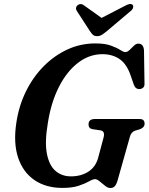

<svg xmlns="http://www.w3.org/2000/svg" viewBox="-20 -931 746 964"><path d="M458.5 -713Q507.5 -713 537.2 -702Q567 -691 583.5 -680.2Q600 -669.5 609 -669.5Q619.5 -669.5 630.5 -680Q641.5 -690.5 652.2 -701.2Q663 -712 674.5 -712Q701 -712 703 -677L705.5 -513.5Q706.5 -498.5 699.5 -491.8Q692.5 -485 682.5 -484Q660.5 -482 652 -505.5L637.5 -547.5Q617.5 -608.5 581.2 -633.8Q545 -659 494.5 -659Q428 -659 371.5 -615.5Q315 -572 275.5 -494Q236 -416 220 -312Q204 -218 215.5 -159Q227 -100 258.8 -72.8Q290.5 -45.5 336 -45.5Q387 -45.5 423.8 -69.2Q460.5 -93 473 -139.5L500 -240.5Q508.5 -272.5 484.5 -276.5L444 -282.5Q424.5 -286.5 424.5 -306.5Q424.5 -333.5 457 -333.5H679Q695 -333.5 700.5 -327Q706 -320.5 706 -309.5Q705.5 -290.5 682 -282L658.5 -275Q639 -268.5 632.5 -245.5L570.5 -25.5Q564 -4 555.8 4.5Q547.5 13 533.5 13Q521.5 13 507.5 1.8Q493.5 -9.5 480.2 -20.5Q467 -31.5 457 -31.5Q446.5 -31.5 427.2 -20.5Q408 -9.5 375.5 1.5Q343 12.5 293.5 12.5Q211 12.5 153.5 -26.5Q96 -65.5 71.2 -138.8Q46.5 -212 62 -314.5Q74.5 -399 110 -471.5Q145.5 -544 199.2 -598.2Q253 -652.5 319 -682.8Q385 -713 458.5 -713ZM517.5 -775.5Q503 -763.5 492 -756.5Q481 -749.5 467.5 -749.5Q453.5 -749.5 446.2 -756.5Q439 -763.5 431 -775.5L365.5 -876.5Q360 -885.5 362.2 -893.5Q364.5 -901.5 371 -906Q386 -916.5 402.5 -903.5L490 -841L611 -903.5Q636 -917 646.5 -906Q650 -902 648.5 -893.5Q647 -885 636.5 -876Z"/></svg>

Font: Fraunces 72pt Soft SemiBold
Style: Italic
Weight: 600
Italic angle: -16°
Version: Version 1.000;[b76b70a41]